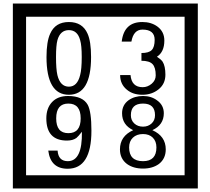

<svg xmlns="http://www.w3.org/2000/svg" viewBox="-20 -980 1195 1090"><path d="M1103 90H53V-960H1103ZM1028 15V-885H128V15ZM497 -656Q497 -442 371 -442Q244 -442 244 -656Q244 -744 265 -789Q294 -855 371 -855Q448 -855 477 -789Q497 -745 497 -656ZM444 -656Q444 -723 435 -752Q420 -809 371 -809Q322 -809 306 -752Q298 -723 298 -656Q298 -587 306 -553Q322 -488 371 -488Q419 -488 435 -554Q444 -587 444 -656ZM919 -556Q919 -504 880.5 -473Q842 -442 789 -442Q734 -442 700 -471Q662 -502 662 -554H721Q727 -485 790 -485Q818 -485 841 -504.5Q864 -524 864 -552Q864 -597 846 -616Q828 -635 783 -635V-679Q825 -679 841.5 -696Q858 -713 858 -754Q858 -812 789 -812Q738 -812 726 -744H671Q684 -855 788 -855Q839 -855 874 -829Q913 -800 913 -750Q913 -685 871 -658Q895 -642 903 -630Q919 -605 919 -556ZM499 -238Q499 -22 364 -22Q267 -22 254 -125H307Q311 -65 365 -65Q448 -65 445 -232Q424 -205 414 -197Q394 -182 360 -182Q243 -182 243 -308Q243 -366 275.5 -400.5Q308 -435 366 -435Q450 -435 478 -385Q499 -346 499 -238ZM438 -308Q438 -392 368 -392Q299 -392 299 -308Q299 -224 368 -224Q438 -224 438 -308ZM921 -132Q921 -79 882 -49Q846 -23 792 -23Q737 -23 701 -49Q661 -79 661 -132Q661 -207 736 -241Q673 -271 673 -337Q673 -384 710 -411Q744 -435 792 -435Q839 -435 872 -410Q910 -383 910 -337Q910 -271 845 -241Q921 -207 921 -132ZM860 -326Q860 -392 792 -392Q723 -392 723 -326Q723 -297 742.5 -279Q762 -261 792 -261Q821 -261 840.5 -279Q860 -297 860 -326ZM868 -143Q868 -178 847.5 -198.5Q827 -219 792 -219Q756 -219 734.5 -198.5Q713 -178 713 -143Q713 -65 792 -65Q868 -65 868 -143Z"/></svg>

Font: Unicode BMP Fallback SIL
Style: Regular
Weight: 400
Foundry: NRSI, SIL International
Version: Version 5.1 Based on Unicode 5.1